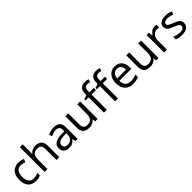

<svg xmlns="http://www.w3.org/2000/svg" viewBox="436 -2461 4168 4168"><g transform="rotate(-45 2519.5 -377.5)"><path d="M300 10Q229 10 173.5 -19Q118 -48 86.5 -109Q55 -170 55 -265Q55 -364 88 -426Q121 -488 177.5 -517Q234 -546 306 -546Q347 -546 385 -537.5Q423 -529 447 -517L420 -444Q396 -453 364 -461Q332 -469 304 -469Q146 -469 146 -266Q146 -169 184.5 -117.5Q223 -66 299 -66Q343 -66 376.5 -75Q410 -84 438 -97V-19Q411 -5 378.5 2.5Q346 10 300 10Z M653 -537Q653 -497 648 -462H654Q680 -503 724.5 -524Q769 -545 821 -545Q919 -545 968 -498.5Q1017 -452 1017 -349V0H930V-343Q930 -472 810 -472Q720 -472 686.5 -421.5Q653 -371 653 -277V0H565V-760H653Z M1386 -545Q1484 -545 1531 -502Q1578 -459 1578 -365V0H1514L1497 -76H1493Q1458 -32 1419.5 -11Q1381 10 1313 10Q1240 10 1192 -28.5Q1144 -67 1144 -149Q1144 -229 1207 -272.5Q1270 -316 1401 -320L1492 -323V-355Q1492 -422 1463 -448Q1434 -474 1381 -474Q1339 -474 1301 -461.5Q1263 -449 1230 -433L1203 -499Q1238 -518 1286 -531.5Q1334 -545 1386 -545ZM1412 -259Q1312 -255 1273.5 -227Q1235 -199 1235 -148Q1235 -103 1262.5 -82Q1290 -61 1333 -61Q1401 -61 1446 -98.5Q1491 -136 1491 -214V-262Z M2192 -536V0H2120L2107 -71H2103Q2077 -29 2031 -9.5Q1985 10 1933 10Q1836 10 1787 -36.5Q1738 -83 1738 -185V-536H1827V-191Q1827 -63 1946 -63Q2035 -63 2069.5 -113Q2104 -163 2104 -257V-536Z M2609 -468H2474V0H2386V-468H2292V-509L2386 -539V-570Q2386 -674 2432 -719.5Q2478 -765 2560 -765Q2592 -765 2618.5 -759.5Q2645 -754 2664 -747L2641 -678Q2625 -683 2604 -688Q2583 -693 2561 -693Q2517 -693 2495.5 -663.5Q2474 -634 2474 -571V-536H2609Z M2953 -468H2818V0H2730V-468H2636V-509L2730 -539V-570Q2730 -674 2776 -719.5Q2822 -765 2904 -765Q2936 -765 2962.5 -759.5Q2989 -754 3008 -747L2985 -678Q2969 -683 2948 -688Q2927 -693 2905 -693Q2861 -693 2839.5 -663.5Q2818 -634 2818 -571V-536H2953Z M3257 -546Q3326 -546 3375.5 -516Q3425 -486 3451.5 -431.5Q3478 -377 3478 -304V-251H3111Q3113 -160 3157.5 -112.5Q3202 -65 3282 -65Q3333 -65 3372.5 -74.5Q3412 -84 3454 -102V-25Q3413 -7 3373 1.5Q3333 10 3278 10Q3202 10 3143.5 -21Q3085 -52 3052.5 -113.5Q3020 -175 3020 -264Q3020 -352 3049.5 -415Q3079 -478 3132.5 -512Q3186 -546 3257 -546ZM3256 -474Q3193 -474 3156.5 -433.5Q3120 -393 3113 -321H3386Q3385 -389 3354 -431.5Q3323 -474 3256 -474Z M4062 -536V0H3990L3977 -71H3973Q3947 -29 3901 -9.5Q3855 10 3803 10Q3706 10 3657 -36.5Q3608 -83 3608 -185V-536H3697V-191Q3697 -63 3816 -63Q3905 -63 3939.5 -113Q3974 -163 3974 -257V-536Z M4482 -546Q4497 -546 4514.5 -544.5Q4532 -543 4545 -540L4534 -459Q4521 -462 4505.5 -464Q4490 -466 4476 -466Q4435 -466 4399 -443.5Q4363 -421 4341.5 -380.5Q4320 -340 4320 -286V0H4232V-536H4304L4314 -438H4318Q4344 -482 4385 -514Q4426 -546 4482 -546Z M4994 -148Q4994 -70 4936 -30Q4878 10 4780 10Q4724 10 4683.5 1Q4643 -8 4612 -24V-104Q4644 -88 4689.5 -74.5Q4735 -61 4782 -61Q4849 -61 4879 -82.5Q4909 -104 4909 -140Q4909 -160 4898 -176Q4887 -192 4858.5 -208Q4830 -224 4777 -244Q4725 -264 4688 -284Q4651 -304 4631 -332Q4611 -360 4611 -404Q4611 -472 4666.5 -509Q4722 -546 4812 -546Q4861 -546 4903.5 -536.5Q4946 -527 4983 -510L4953 -440Q4919 -454 4882 -464Q4845 -474 4806 -474Q4752 -474 4723.5 -456.5Q4695 -439 4695 -409Q4695 -387 4708 -371.5Q4721 -356 4751.5 -341.5Q4782 -327 4833 -307Q4884 -288 4920 -268Q4956 -248 4975 -219.5Q4994 -191 4994 -148Z"/></g></svg>

Font: Noto Sans Samaritan
Style: Regular
Weight: 400
Designer: Monotype Design Team
Foundry: Monotype Imaging Inc.
Version: Version 2.001; ttfautohint (v1.8.4.7-5d5b)